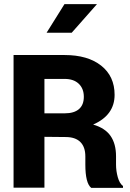

<svg xmlns="http://www.w3.org/2000/svg" viewBox="-20 -906 627 926"><path d="M194.3 -1H45.4V-640.6H291.5Q403.3 -640.6 468 -589.4Q532.7 -538.1 532.7 -448.7Q532.7 -350.6 429.2 -305.2Q486.8 -288.6 513.2 -250.5Q539.6 -212.4 539.6 -152.3V-112.3Q539.6 -82 547.9 -51.8Q556.2 -21.5 573.2 -8.8V0H419.9Q391.6 -22.5 391.6 -112.3V-151.4Q391.6 -197.3 367.4 -221.2Q343.3 -245.1 296.4 -245.1L194.3 -246.1ZM194.3 -525.4V-359.4H292Q336.9 -359.4 360.6 -379.6Q384.3 -399.9 384.3 -439.2Q384.3 -478.5 359.9 -502Q335.4 -525.4 291.5 -525.4ZM204.6 -748 291 -886.2H447.8L325.7 -748Z"/></svg>

Font: Yantramanav Black
Style: Regular
Weight: 900
Version: Version 1.001;PS 1.0;hotconv 1.0.72;makeotf.lib2.5.5900; ttf